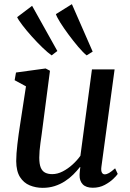

<svg xmlns="http://www.w3.org/2000/svg" viewBox="-20 -894 628 924"><path d="M185.5 10Q152 10 123 -2Q94 -14 76.2 -42Q58.5 -70 58 -118.5Q58 -135.5 59.5 -156.5Q61 -177.5 63.8 -201Q66.5 -224.5 69.8 -248Q73 -271.5 76.5 -293L105 -478.5L50.5 -508L57 -545L199.5 -564.5L220.5 -553.5L186 -289.5Q183.5 -268.5 180.5 -247.5Q177.5 -226.5 174.8 -206.8Q172 -187 170.5 -169Q169 -151 169 -135.5Q169 -104.5 176.2 -87.2Q183.5 -70 197.5 -63Q211.5 -56 231.5 -56Q256.5 -56 281.8 -69Q307 -82 329.2 -102.2Q351.5 -122.5 367 -144.5L422.5 -560H531.5L468 -91.5Q465.5 -72.5 470.2 -63.8Q475 -55 484 -55Q493.5 -55 504.8 -61.5Q516 -68 534 -84L546.5 -57Q542 -49.5 525.5 -33.5Q509 -17.5 483.8 -4Q458.5 9.5 426.5 9.5Q394 9.5 378.2 -7Q362.5 -23.5 363 -51Q363 -53 363.2 -57.5Q363.5 -62 364 -67.5Q364.5 -73 365.2 -78.8Q366 -84.5 366.5 -89.5L365 -90.5Q350.5 -72 332.5 -54Q314.5 -36 292 -21.5Q269.5 -7 243 1.5Q216.5 10 185.5 10ZM228.5 -627.5Q210.5 -640 184.5 -665Q158.5 -690 132.8 -718.8Q107 -747.5 87.8 -772.8Q68.5 -798 62.5 -811.5L134.5 -866L256 -648.5ZM397 -627.5Q379.5 -641.5 356.2 -669Q333 -696.5 310 -727.5Q287 -758.5 270.2 -785.2Q253.5 -812 249 -826L326 -874L426 -645.5Z"/></svg>

Font: Merriweather 24pt Medium
Style: Italic
Weight: 500
Italic angle: -7.8°
Version: Version 2.101